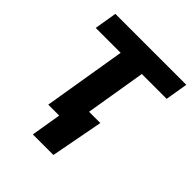

<svg xmlns="http://www.w3.org/2000/svg" viewBox="-197 -665 939 939"><g transform="rotate(45 273.0 -195.0)"><path d="M137.1 0 208.2 -429.5H35.9L55.2 -545.9H545.8L526.5 -429.5H354.7L283.6 0ZM186.8 156.2 212.7 0H170.5L189.7 -116.4H380.7L329 156.2Z"/></g></svg>

Font: Adwaita Sans
Style: Italic
Weight: 400
Italic angle: -9.39999°
Designer: Rasmus Andersson
Foundry: rsms
Version: Version 4.001;git-9221beed3